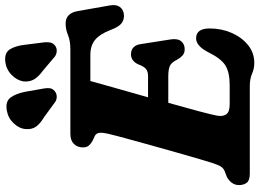

<svg xmlns="http://www.w3.org/2000/svg" viewBox="-152 -842 1012 749"><g transform="rotate(-90 354.5 -468.0)"><path d="M393.5 0H51.5Q24.5 0 15.5 -12Q6.5 -24 6.5 -42Q6.5 -58.5 16 -70.8Q25.5 -83 39.5 -90L59.5 -97.5Q72 -102.5 78.5 -112.5Q85 -122.5 92.5 -145.5Q96.5 -157 107.2 -193.8Q118 -230.5 132.2 -280.5Q146.5 -330.5 161.2 -383.5Q176 -436.5 188.2 -481.5Q200.5 -526.5 206.5 -552Q212.5 -578.5 209.8 -589.5Q207 -600.5 197.5 -605L180 -613Q170.5 -618 162 -626.5Q153.5 -635 153.5 -651Q153.5 -672.5 167 -686.2Q180.5 -700 206.5 -700H536.5Q569 -700 591.5 -709.2Q614 -718.5 636.5 -718.5Q677.5 -718.5 685.5 -670L707.5 -545Q711.5 -522 702.2 -508.2Q693 -494.5 675 -491.5Q654 -488.5 638.8 -499.5Q623.5 -510.5 611.5 -543.5Q595.5 -585 573 -603.5Q550.5 -622 514.5 -622H412.5Q404 -590 386.2 -528.2Q368.5 -466.5 349 -397H432.5Q448.5 -397 458.8 -404.5Q469 -412 478.5 -437.5Q492 -463.5 516.5 -463.5Q534.5 -463.5 544.5 -453Q554.5 -442.5 556.5 -425L575 -307Q578.5 -280 567 -267Q555.5 -254 536.5 -254Q521.5 -254 512 -262.5Q502.5 -271 496 -283Q485 -306 471 -312Q457 -318 431 -318H327.5Q309 -253 295 -200.5Q281 -148 277.5 -128.5Q273 -105.5 282.5 -92Q292 -78.5 321.5 -78.5H397Q447 -78.5 474 -95.8Q501 -113 526 -164.5Q550 -209.5 579 -209.5Q617.5 -209.5 617.5 -156.5Q617.5 -110.5 600.2 -71Q583 -31.5 552.8 -7Q522.5 17.5 483 17.5Q461 17.5 441 8.8Q421 0 393.5 0ZM554 -876 563.5 -800.5Q564.5 -788 562.5 -777.8Q560.5 -767.5 550.5 -759.5Q540.5 -752.5 528.8 -753.2Q517 -754 508.5 -760L453.5 -806.5Q428 -825 418.2 -842.8Q408.5 -860.5 411 -884Q415.5 -909 437 -929.8Q458.5 -950.5 488.5 -954Q523 -957.5 536.5 -935.2Q550 -913 554 -876ZM370.5 -876 383.5 -802Q385.5 -790 384.2 -779.8Q383 -769.5 373 -761Q364 -753.5 352 -753.2Q340 -753 331 -759L273 -801.5Q245.5 -818 234.2 -834.2Q223 -850.5 225 -874.5Q227 -899.5 247.5 -921.2Q268 -943 298 -948Q333 -954 348.2 -933Q363.5 -912 370.5 -876Z"/></g></svg>

Font: Fraunces 9pt SuperSoft
Style: Bold Italic
Weight: 700
Italic angle: -16°
Version: Version 1.000;[b76b70a41]